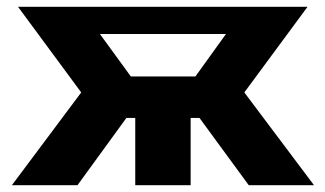

<svg xmlns="http://www.w3.org/2000/svg" viewBox="-20 -545 957 565"><path d="M15 0 219 -273 33 -525H885L699 -273L904 0H712L567 -198H541V0H378V-198H352L208 0ZM365 -320H555L645 -445H274Z"/></svg>

Font: Raleway ExtraBold
Style: Regular
Weight: 800
Designer: Matt McInerney, Pablo Impallari, Rodrigo Fuenzalida
Foundry: Matt McInerney, Pablo Impallari, Rodrigo Fuenzalida
Version: Version 4.026